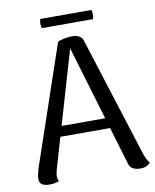

<svg xmlns="http://www.w3.org/2000/svg" viewBox="-91 -890 784 970"><g transform="rotate(-10 301.0 -405.0)"><path d="M327 -707Q345 -707 360 -700Q375 -693 381 -675L576 -60Q580 -48 586.5 -34Q593 -20 602 -10Q595 -2 582.5 4.5Q570 11 549 11Q527 11 511.5 2Q496 -7 492 -25L299 -671L312 -670L133 -58Q131 -49 129 -40Q127 -31 127 -23Q127 -15 129 -8.5Q131 -2 134 2Q124 6 112.5 8.5Q101 11 84 11Q58 11 45 1.5Q32 -8 33 -29Q33 -39 36 -52Q39 -65 43 -79L252 -693Q289 -707 327 -707ZM159 -270H479V-217H159ZM183 -821H445Q453 -798 445 -774H183Q175 -798 183 -821Z"/></g></svg>

Font: Arima Medium
Style: Regular
Weight: 500
Designer: Joana Correia and Natanael Gama
Foundry: NDISCOVER
Version: Version 1.101;gftools[0.9.23]